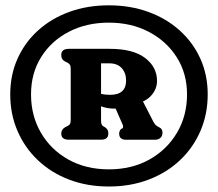

<svg xmlns="http://www.w3.org/2000/svg" viewBox="-20 -795 798 703"><path d="M378.5 -112.1Q457.7 -112.1 524 -137.3Q590.4 -162.5 638.9 -208.3Q687.4 -254 713.9 -315.5Q740.5 -377 740.5 -449.5Q740.5 -520.9 713.5 -580.4Q686.5 -639.9 637.7 -683.7Q589 -727.5 522.8 -751.5Q456.7 -775.5 378.5 -775.5Q299.8 -775.5 233.9 -751.5Q168 -727.5 119.5 -683.7Q71 -639.9 44.3 -580.3Q17.5 -520.8 17.5 -449.4Q17.5 -376.9 44.1 -315.5Q70.6 -254 118.9 -208.3Q167.1 -162.5 233.2 -137.3Q299.3 -112.1 378.5 -112.1ZM378.5 -174.9Q294.7 -174.9 230.4 -210.8Q166.1 -246.8 129.9 -308.9Q93.6 -371.1 93.6 -449.5Q93.6 -526.5 130.4 -585.6Q167.1 -644.7 231.6 -678.4Q296.1 -712.1 378.5 -712.1Q460.8 -712.1 525.3 -678.2Q589.9 -644.2 627.3 -585.1Q664.8 -525.9 664.8 -449.5Q664.8 -371.1 628 -308.9Q591.3 -246.8 526.8 -210.8Q462.3 -174.9 378.5 -174.9ZM554.9 -498.9Q554.9 -468.5 533.5 -445Q512.2 -421.5 476.7 -415.5Q454.4 -411.6 438.8 -404.4Q423.3 -397.3 398.9 -397.3Q375.4 -397.3 355.2 -404Q335 -410.7 321.2 -417.4L319.8 -466.1Q337.5 -454.5 351 -451.1Q364.6 -447.8 383.6 -447.8Q412.3 -447.8 427 -460.9Q441.7 -474.1 441.7 -499.7Q441.7 -527.7 425.8 -545.4Q409.9 -563.1 380.3 -563.1H350V-355.3Q350 -344.5 351.9 -339.9Q353.8 -335.4 359 -332.1L365.4 -328.6Q372.4 -323.1 374.5 -318.2Q376.6 -313.4 376.6 -305.7Q376.6 -283.5 349.8 -283.5H232Q204.3 -283.5 204.3 -305.7Q204.3 -321.4 219.5 -329.8L227.6 -333.7Q232.9 -336.2 235.9 -340.7Q238.9 -345.3 238.9 -355.3V-543.3Q238.9 -553 235.9 -557.8Q232.8 -562.5 227.6 -565.3L219.5 -569.2Q204.3 -576.3 204.3 -593.5Q204.3 -616.2 232 -616.2H381.9Q467.1 -616.2 511 -583Q554.9 -549.7 554.9 -498.9ZM395.3 -415.8 500.9 -428.4 541.2 -350Q545.6 -341.7 549.9 -337.4Q554.3 -333.2 559.5 -330.8Q568.4 -326.7 571.7 -321.6Q575 -316.5 575 -309.4Q575 -297.1 567.4 -290.2Q559.8 -283.3 547.4 -283.3H441.9Q416.3 -283.3 416.3 -305.8Q416.3 -314.7 423 -322.6L427.5 -324.6Q430.3 -326.4 430.7 -330.4Q431.1 -334.4 428.7 -339.5Z"/></svg>

Font: Fraunces SuperSoft
Style: Regular
Weight: 900
Version: Version 1.000;[b76b70a41]